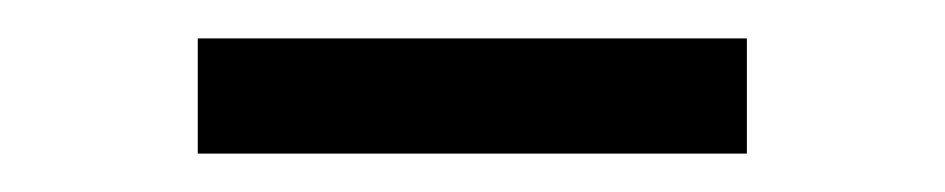

<svg xmlns="http://www.w3.org/2000/svg" viewBox="-20 -354 492 100"><path d="M83 -334H369V-274H83Z"/></svg>

Font: Roboto Serif ExtraLight
Style: Regular
Weight: 250
Version: Version 1.007